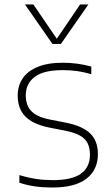

<svg xmlns="http://www.w3.org/2000/svg" viewBox="-20 -828 501 857"><path d="M66.5 -12.5V-46.5Q108.5 -34 143.2 -29Q178 -24 216.5 -24Q301.5 -24 341.5 -53Q381.5 -82 381.5 -137Q381.5 -168 371 -188.8Q360.5 -209.5 336.5 -223Q312.5 -236.5 271.5 -244.5L198 -259Q124.5 -274.5 91.8 -309.5Q59 -344.5 59 -401Q59 -444 80.5 -477Q102 -510 147.2 -529Q192.5 -548 260 -548Q325.5 -548 387.5 -531V-497Q352 -507 322.8 -511Q293.5 -515 260 -515Q174 -515 134.5 -484.5Q95 -454 95 -402Q95 -360 118.5 -333.5Q142 -307 200 -295L274 -280.5Q350.5 -265 383.8 -231.2Q417 -197.5 417 -140.5Q417 -70 366 -30.5Q315 9 214 9Q172.5 9 136.8 4Q101 -1 66.5 -12.5ZM337.5 -808H374.5L252 -632H214L91.5 -808H129L233.5 -655Z"/></svg>

Font: Encode Sans Semi Expanded Thin
Style: Regular
Weight: 250
Width: 6
Designer: Multiple Designers
Foundry: Impallari Type
Version: Version 2.000